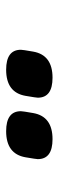

<svg xmlns="http://www.w3.org/2000/svg" viewBox="197 -988 191 625"><g transform="rotate(90 292.5 -675.5)"><path d="M207 -600Q142 -600 142 -648Q142 -654 148 -688Q159 -751 233 -751Q298 -751 298 -703Q298 -698 292 -663Q281 -600 207 -600ZM407 -600Q342 -600 342 -648Q342 -654 348 -688Q359 -751 433 -751Q498 -751 498 -703Q498 -698 492 -663Q481 -600 407 -600Z"/></g></svg>

Font: Aneliza
Style: Bold Italic
Weight: 700
Italic angle: -11.31°
Designer: Mike Abbink, Paul van der Laan, Pieter van Rosmalen
Foundry: Bold Monday
Version: Version 3.0